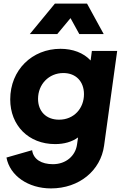

<svg xmlns="http://www.w3.org/2000/svg" viewBox="-20 -830 691 1070"><path d="M264 220C422 220 541 120 560 -18L633 -546H492L485 -493C445 -536 385 -558 317 -558C159 -558 37 -440 37 -276C37 -131 139 -27 287 -27C337 -27 380 -39 415 -64L409 -23C400 38 348 85 275 85C211 85 166 58 159 7L16 48C35 150 138 220 264 220ZM146 -640H299L373 -729L422 -640H558L465 -810H286ZM192 -279C192 -360 252 -423 333 -423C404 -423 448 -375 448 -305C448 -227 393 -163 309 -163C237 -163 192 -210 192 -279Z"/></svg>

Font: Mluvka ExtraBold
Style: Italic
Weight: 800
Italic angle: -8°
Designer: Modified by Jiří Krblich, Original typeface by Gumpita Rahayu
Foundry: Gumpita Rahayu & Jiří Krblich
Version: Version 2.000;Glyphs 3.1.1 (3134)